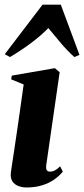

<svg xmlns="http://www.w3.org/2000/svg" viewBox="-20 -816 371 848"><path d="M96.5 12Q79 12 61.8 5.8Q44.5 -0.5 34.8 -15Q25 -29.5 28 -54Q28.5 -59 32.2 -83.2Q36 -107.5 41.8 -146.5Q47.5 -185.5 54.8 -234Q62 -282.5 69.5 -336.2Q77 -390 84.5 -443L29.5 -465.5L32 -482L222.5 -515L243.5 -497L184.5 -88.5Q182 -70 186.8 -64Q191.5 -58 200.5 -58Q212 -58 222.2 -63.2Q232.5 -68.5 245.5 -81.5L257.5 -58Q242.5 -39.5 220 -23.5Q197.5 -7.5 166.8 2.2Q136 12 96.5 12ZM24 -564 1 -576.5 168 -795.5H248.5L331 -573.5L308.5 -564Q278.5 -590.5 249.2 -625.2Q220 -660 193.5 -692Q161.5 -659 116.5 -625.5Q71.5 -592 24 -564Z"/></svg>

Font: Merriweather 144pt ExtraBold
Style: Italic
Weight: 800
Italic angle: -7.8°
Version: Version 2.101